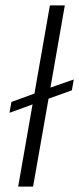

<svg xmlns="http://www.w3.org/2000/svg" viewBox="-20 -688 292 708"><path d="M47 0 100 -303 15 -272 22 -312 107 -343 164 -668H219L166 -365L252 -395L245 -355L159 -324L102 0Z"/></svg>

Font: Celebes Light
Style: Italic
Weight: 300
Italic angle: -10°
Designer: Anugrah Pasau
Foundry: Lafontype
Version: Version 1.000; ttfautohint (v1.8.4)